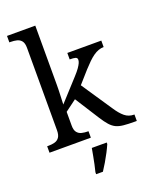

<svg xmlns="http://www.w3.org/2000/svg" viewBox="-176 -856 937 1174"><g transform="rotate(-20 293.0 -269.5)"><path d="M18 0V-42H26Q49 -42 67.5 -47Q86 -52 97 -67.5Q108 -83 108 -114V-650Q108 -680 96.5 -694.5Q85 -709 66.5 -713.5Q48 -718 26 -718H18V-760H202V-374Q202 -361 201.5 -340Q201 -319 200 -298Q199 -277 198.5 -262.5Q198 -248 198 -248L323 -385Q345 -409 356.5 -425.5Q368 -442 373 -453.5Q378 -465 378 -474Q378 -487 366 -490.5Q354 -494 329 -494V-536H550V-494Q533 -494 516 -488Q499 -482 482 -470Q465 -458 447 -440.5Q429 -423 409 -401L339 -322L472 -124Q498 -84 523.5 -63Q549 -42 583 -42H586V0H572Q529 0 500 -3Q471 -6 451.5 -15.5Q432 -25 414.5 -44.5Q397 -64 376 -97L276 -254L202 -199V-109Q202 -80 213.5 -65.5Q225 -51 243.5 -46.5Q262 -42 284 -42H287V0ZM241 208Q247 186 252 161Q257 136 262 110.5Q267 85 271 61H368V71Q359 92 345 119Q331 146 315 173Q299 200 285 221H241Z"/></g></svg>

Font: Noto Serif Khmer
Style: Regular
Weight: 400
Designer: Danh Hong and the Monotype Design Team
Foundry: Monotype Imaging Inc.
Version: Version 2.003